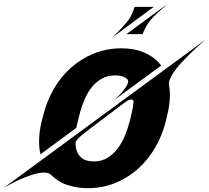

<svg xmlns="http://www.w3.org/2000/svg" viewBox="-124 -981 1102 1011"><path d="M541.5 -801.3 759.3 -961.4Q737.3 -942.4 717.8 -924.3Q706.1 -913.6 698.5 -906.5Q690.9 -899.4 683.8 -891.8Q676.8 -884.3 670.4 -877.2Q664.1 -870.1 660.2 -864.3Q651.9 -853 645.8 -841.8Q639.6 -830.6 635.3 -821.3Q630.4 -811 626.5 -801.3ZM685.5 -944.8 468.3 -784.2Q486.8 -802.2 503.4 -819.8Q513.2 -829.6 519.5 -836.7Q525.9 -843.8 532.2 -851.1Q538.6 -858.4 544.4 -865.2Q550.3 -872.1 554.2 -877.9Q562 -889.2 567.9 -901.1Q573.7 -913.1 577.1 -922.9Q581.5 -934.1 584.5 -944.8ZM277.8 -307.6 88.9 -168.5Q72.8 -241.7 93.3 -333.5L103.5 -373.5Q121.6 -447.8 158.9 -512.2Q196.3 -576.7 249.5 -624.3Q302.7 -671.9 370.1 -699.2Q437.5 -726.6 516.1 -726.6Q546.4 -726.6 575.7 -721.7Q605 -716.8 631.8 -705.8Q658.7 -694.8 682.4 -677.7Q706.1 -660.6 724.6 -635.7L476.6 -453.6Q485.4 -461.4 500 -475.8Q514.6 -490.2 527.6 -506.6Q540.5 -522.9 547.4 -538.6Q554.2 -554.2 546.9 -564Q534.2 -574.7 518.6 -579.3Q502.9 -584 483.4 -584Q442.9 -584 412.6 -567.1Q382.3 -550.3 360.4 -523.2Q338.4 -496.1 323.5 -462.2Q308.6 -428.2 298.8 -394L285.6 -341.8Q283.2 -333 281.5 -324.5Q279.8 -315.9 277.8 -307.6ZM-103.5 7.3 958.5 -772.5Q902.3 -724.6 858.9 -679.7Q832.5 -653.8 817.6 -636Q802.7 -618.2 790.5 -600.1Q778.3 -582 771.2 -565.2Q764.2 -548.3 765.6 -535.6Q778.8 -463.9 756.8 -375.5L749 -342.8Q731 -269 693.6 -204.6Q656.2 -140.1 603.3 -92.5Q550.3 -44.9 482.9 -17.6Q415.5 9.8 337.4 9.8Q283.7 9.8 233.6 -5.9Q183.6 -21.5 145 -60.1Q132.3 -72.3 106.9 -72.3Q92.8 -72.3 76.2 -68.8Q59.6 -65.4 42.2 -59.8Q24.9 -54.2 7.3 -47.1Q-10.3 -40 -26.9 -32.7Q-64.5 -15.1 -103.5 7.3ZM566.9 -374Q571.8 -394.5 575 -412.6Q578.1 -430.7 579.6 -447.3Q578.1 -457 566.9 -457Q561 -457 553.2 -453.9Q545.4 -450.7 537.6 -444.8Q530.3 -439.5 511.5 -425.3Q492.7 -411.1 468.5 -392.8Q444.3 -374.5 417.2 -354.2Q390.1 -334 366.9 -316.2Q343.8 -298.3 326.9 -285.4Q310.1 -272.5 305.7 -268.6Q293 -257.3 282.2 -245.4Q271.5 -233.4 273.9 -219.7Q276.9 -176.8 300.8 -153.8Q324.7 -130.9 369.6 -130.9Q411.6 -130.9 443.1 -150.6Q474.6 -170.4 497.3 -201.4Q520 -232.4 534.9 -269.5Q549.8 -306.6 558.6 -341.3Z"/></svg>

Font: Facon
Style: Bold Italic
Weight: 700
Italic angle: -12°
Designer: Google
Version: Version 2.001150; 2014